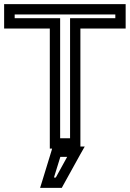

<svg xmlns="http://www.w3.org/2000/svg" viewBox="-58 -694 628 929"><path d="M500 -606H306H281V-581V-25H233V-581V-606H208H13V-624H500V-606ZM194 25 192 33 146 183 136 215H170H227H241L248 202L331 52L352 15H331V0V-556H525H550V-581V-649V-674H525H-13H-38V-649V-581V-556H-13H183V0V25H194ZM267 65 212 165H203L234 65H267Z"/></svg>

Font: Gamestation DisplayOutline
Style: Regular
Weight: 400
Designer: Jonas Hecksher
Foundry: Jonas Hecksher, Playtypeª, e-types AS
Version: Version 1.003